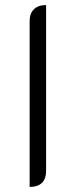

<svg xmlns="http://www.w3.org/2000/svg" viewBox="-20 -729 299 758"><path d="M97 -646Q97 -676 114 -692.5Q131 -709 162 -709V-54Q162 -23 145.5 -7Q129 9 97 9Z"/></svg>

Font: K2D ExtraLight
Style: Regular
Weight: 275
Designer: Katatrad Aksorn Co.,Ltd.
Foundry: Cadson Demak Co.,Ltd.
Version: Version 1.000; ttfautohint (v1.6)